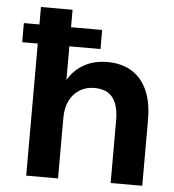

<svg xmlns="http://www.w3.org/2000/svg" viewBox="-52 -763 735 811"><g transform="rotate(5 316.0 -357.5)"><path d="M23 -560V-641H355V-560ZM89 0V-715H223V-419H224Q249 -461 291 -484.5Q333 -508 389 -508Q450 -508 493 -481.5Q536 -455 558.5 -404Q581 -353 581 -278V0H447V-266Q447 -328 422.5 -361Q398 -394 343 -394Q309 -394 282 -377.5Q255 -361 239.5 -330.5Q224 -300 224 -256V0Z"/></g></svg>

Font: DM Sans 28pt
Style: Bold
Weight: 700
Version: Version 4.004;gftools[0.9.30]